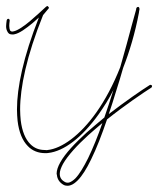

<svg xmlns="http://www.w3.org/2000/svg" viewBox="-20 -508 518 629"><path d="M134.3 -488.3C133.3 -488.3 133.3 -487.3 133.3 -487.3C132.3 -486.3 131.3 -486.3 131.3 -486.3C130.4 -485.4 128.9 -484.4 127 -482.4C118.2 -474.1 98.6 -456.1 79.1 -439.5C59.6 -422.9 37.6 -407.7 24.4 -405.3C21.5 -404.3 18.6 -404.3 16.6 -405.3C14.6 -406.2 13.7 -406.7 12.7 -409.2C11.7 -411.6 10.3 -416.5 10.3 -422.9C10.3 -427.7 10.7 -433.1 11.7 -439.9V-441.4C11.7 -443.8 10.7 -445.3 8.3 -446.3H6.8C4.4 -446.3 2.9 -444.3 2 -441.9C1 -434.6 0 -427.2 0 -421.9C0 -415 1.5 -409.7 3.9 -405.3C5.9 -400.9 9.3 -397 13.2 -396C17.1 -395 22 -394.5 26.4 -395.5C43.9 -398.4 65.9 -415.5 86.4 -432.1C93.8 -438.5 100.6 -444.3 107.4 -450.7C56.2 -321.3 35.6 -221.2 35.6 -149.4C35.6 -136.2 36.6 -123.5 37.6 -112.3C42 -74.7 53.7 -46.9 71.3 -29.3C85.9 -13.7 106.4 -6.3 127.4 -6.3C130.4 -6.3 134.8 -5.9 137.7 -6.8C189 -12.2 248.5 -57.1 303.7 -134.3C320.3 -158.2 337.4 -184.1 352.1 -214.4C352.1 -213.4 351.1 -212.9 351.1 -211.9C341.8 -181.6 332 -152.3 321.8 -123C302.2 -106.4 281.7 -89.8 263.2 -73.2C226.6 -39.6 193.8 -5.9 177.2 24.4C169.9 37.6 165.5 49.8 165.5 61.5C165.5 62.5 166.5 64.5 166.5 65.4C167.5 78.1 174.8 90.3 188.5 97.7C192.9 100.1 197.8 100.6 202.1 100.6C205.1 100.6 209 99.6 211.9 98.6C219.2 96.2 227.1 90.3 234.4 83C249 68.4 263.7 44.9 278.3 14.6C296.4 -22 314 -67.9 330.6 -116.7C389.2 -163.6 448.7 -203.6 476.1 -221.2C477.1 -222.2 478 -223.1 478 -225.1C478 -226.1 478.5 -227.1 477.5 -228C476.6 -229 475.1 -230 473.1 -230C472.2 -230 471.7 -230.5 470.7 -229.5C444.3 -212.9 391.6 -176.8 336.4 -134.3C344.7 -158.7 353 -184.6 360.4 -209.5C368.7 -235.4 376.5 -260.7 383.3 -285.2C404.3 -338.9 422.4 -398.9 435.1 -466.3C436 -470.2 435.5 -473.1 436.5 -475.1C437.5 -477.1 436.5 -479 436.5 -480C436.5 -481 437.5 -480 436.5 -481.9C435.5 -482.9 435.1 -485.4 432.6 -485.4C430.2 -485.4 429.2 -484.4 428.2 -483.4C427.2 -482.4 427.2 -482.9 427.2 -481.9C427.2 -481 426.8 -481.4 426.8 -481.4C425.8 -480.5 426.8 -478.5 425.8 -476.1C423.3 -467.3 418 -448.7 411.1 -422.9C401.9 -387.7 388.7 -339.8 374 -288.1C351.1 -230 324.2 -180.2 295.9 -140.1C242.2 -64 182.1 -21.5 136.2 -16.6C133.3 -15.6 129.9 -16.6 127 -16.6C108.4 -16.6 92.3 -22.5 79.1 -36.1C63.5 -51.8 52.2 -77.6 47.9 -113.8C46.9 -124.5 45.9 -136.2 45.9 -149.4C45.9 -221.2 66.9 -324.2 121.1 -458.5C130.4 -469.7 136.2 -476.6 138.2 -479C138.2 -480 138.7 -478.5 138.7 -479.5C138.7 -480.5 139.2 -479.5 140.1 -481.4V-483.4C140.1 -484.4 137.7 -486.3 136.7 -487.3C135.7 -488.3 135.3 -488.3 134.3 -488.3ZM315.4 -105C300.8 -62.5 284.2 -22 268.6 10.3C253.9 39.6 240.2 62.5 227.1 76.2C220.2 83 213.4 87.4 208 89.4C202.6 91.3 197.8 90.8 192.9 88.4C184.1 83.5 175.8 76.2 175.8 61.5C175.8 52.2 179.7 41.5 186.5 28.8C202.1 1.5 232.9 -32.2 269.5 -65.4C284.2 -78.6 299.8 -91.8 315.4 -105Z"/></svg>

Font: Oshawa
Style: Regular
Weight: 400
Designer: Sadat Fauzi
Foundry: Intuisi Creative
Version: Version 001.000